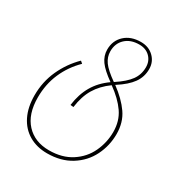

<svg xmlns="http://www.w3.org/2000/svg" viewBox="-192 -789 1075 1131"><g transform="rotate(30 345.0 -223.5)"><path d="M587 -104Q587 -25 552.5 44.5Q518 114 450 156.5Q382 199 288 199Q218 199 165 168Q112 137 83 78.5Q54 20 54 -61Q54 -153 90.5 -233Q127 -313 189 -374L204 -361Q143 -301 110 -225Q77 -149 77 -60Q77 54 134.5 116Q192 178 289 178Q378 178 440.5 137.5Q503 97 533.5 32Q564 -33 564 -105Q564 -179 526 -234Q488 -289 418 -339Q360 -297 328.5 -244Q297 -191 287 -115L266 -117Q276 -194 309.5 -251.5Q343 -309 403 -351Q341 -395 315.5 -430.5Q290 -466 290 -508Q290 -569 331.5 -607.5Q373 -646 441 -646Q494 -646 528 -613Q562 -580 562 -531Q562 -478 532 -436Q502 -394 438 -353L435 -351Q507 -298 547 -240.5Q587 -183 587 -104ZM419 -362Q421 -362 423 -364Q484 -404 512 -442.5Q540 -481 540 -531Q540 -573 512.5 -600.5Q485 -628 440 -628Q381 -628 346 -595Q311 -562 311 -509Q311 -470 334.5 -437.5Q358 -405 419 -362Z"/></g></svg>

Font: FiraGO Thin
Style: Italic
Weight: 100
Italic angle: -8°
Designer: bBox Type GmbH
Foundry: bBox Type GmbH
Version: Version 1.001